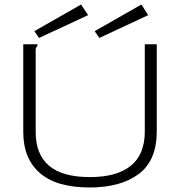

<svg xmlns="http://www.w3.org/2000/svg" viewBox="-20 -819 790 850"><path d="M377 11Q230 11 156.5 -53Q83 -117 83 -235V-623H146V-616Q140 -611 138.5 -604Q137 -597 138 -580V-234Q138 -136 197 -85.5Q256 -35 378 -35Q497 -35 559 -85Q621 -135 621 -237V-623H674V-238Q674 -108 594 -48.5Q514 11 377 11ZM420 -651 399 -681 606 -799 636 -752ZM153 -651 132 -681 339 -799 370 -752Z"/></svg>

Font: Inconsolata ExtraExpanded Light
Style: Regular
Weight: 300
Width: 8
Monospace: yes
Designer: Raph Levien, Cyreal, Brenton Simpson
Foundry: Raph Levien, Cyreal, Google
Version: Version 3.001; ttfautohint (v1.8.2.53-6de2)